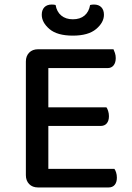

<svg xmlns="http://www.w3.org/2000/svg" viewBox="-20 -825 583 846"><path d="M94 -381H193V-8Q188 -6 175 -2.5Q162 1 148 1Q123 1 108.5 -14Q94 -29 94 -53ZM193 -231H94V-554Q94 -578 108.5 -593Q123 -608 148 -608Q162 -608 175 -605Q188 -602 193 -599ZM148 -270V-352H449Q453 -347 456.5 -336Q460 -325 460 -313Q460 -293 450.5 -281.5Q441 -270 423 -270ZM148 1V-81H484Q488 -76 491.5 -65.5Q495 -55 495 -42Q495 -22 485.5 -10.5Q476 1 458 1ZM148 -525V-608H480Q483 -602 486.5 -591.5Q490 -581 490 -569Q490 -549 480.5 -537Q471 -525 454 -525ZM301 -740Q333 -740 352.5 -756.5Q372 -773 377 -803Q381 -804 385.5 -804.5Q390 -805 394 -805Q415 -805 426.5 -793Q438 -781 438 -760Q438 -726 403.5 -697Q369 -668 301 -668Q232 -668 198 -697Q164 -726 164 -760Q164 -781 175.5 -793Q187 -805 208 -805Q213 -805 217.5 -804.5Q222 -804 225 -803Q230 -773 250 -756.5Q270 -740 301 -740Z"/></svg>

Font: Baloo Tamma 2 Medium
Style: Regular
Weight: 500
Designer: Divya Kowshik, Shuchita Grover and Ek Type
Foundry: Ek Type
Version: Version 1.700